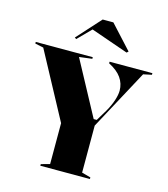

<svg xmlns="http://www.w3.org/2000/svg" viewBox="-134 -1044 1002 1148"><g transform="rotate(15 367.0 -470.5)"><path d="M224 0V-10L278 -25V-278L58 -687L6 -698V-708H359V-698L279 -688L460 -352H479L520 -420Q543 -460 554.5 -495.5Q566 -531 566 -556Q566 -600 541 -635.5Q516 -671 463 -698V-708H728V-698L676 -687L476 -316V-25L531 -10V0ZM235 -787 225 -794 358 -941H424L557 -796L547 -787L315 -868Z"/></g></svg>

Font: Kalnia SemiBold
Style: Regular
Weight: 600
Designer: Frida Medrano
Foundry: Frida Medrano
Version: Version 1.105